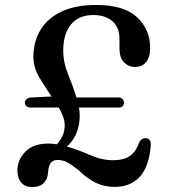

<svg xmlns="http://www.w3.org/2000/svg" viewBox="-20 -739 680 773"><path d="M50 -53.5Q50 -95 81.8 -128Q113.5 -161 174.5 -161Q191 -161 208.5 -158Q241 -192.5 240.5 -234.5Q240.5 -252 233.8 -270Q227 -288 216.5 -306H103.5Q93.5 -306 86.8 -311.2Q80 -316.5 80 -325.5Q80 -334 87 -340Q94 -346 104 -346.5L187.5 -350.5Q162 -388 138.2 -427.5Q114.5 -467 114.5 -510Q114.5 -570 142.2 -617.2Q170 -664.5 226.2 -691.8Q282.5 -719 367.5 -719Q479.5 -719 532 -669.5Q584.5 -620 584.5 -547Q584.5 -509.5 568.5 -489.5Q552.5 -469.5 524 -469.5Q497 -469.5 479 -488.5Q461 -507.5 461 -542V-583.5Q461 -628.5 432.5 -653.5Q404 -678.5 356 -678.5Q297 -678.5 265.8 -640.5Q234.5 -602.5 234.5 -533.5Q234.5 -488 254 -440.5Q273.5 -393 288 -346.5H457.5Q467 -346.5 473 -340.5Q479 -334.5 479 -326.5Q479 -306 457.5 -306H298Q301 -288 301 -272Q300.5 -237 289 -206Q277.5 -175 249.5 -149Q298.5 -134.5 344.2 -114.2Q390 -94 434.5 -94Q479 -94 503 -111.2Q527 -128.5 539 -162.5Q548.5 -184 568.5 -182.5Q588.5 -181 587 -153.5Q580.5 -68.5 542.8 -27.5Q505 13.5 442 13.5Q400.5 13.5 366 -3Q331.5 -19.5 295 -55Q268.5 -76 250.8 -85.5Q233 -95 211.5 -95Q176.5 -95 173.5 -46Q172 -18.5 156.2 -2.2Q140.5 14 110 14Q81 14 65.5 -4Q50 -22 50 -53.5Z"/></svg>

Font: Fraunces 9pt S100
Style: Regular
Weight: 400
Version: Version 1.000; ttfautohint (v1.8.3)